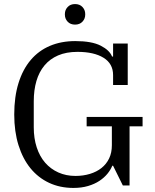

<svg xmlns="http://www.w3.org/2000/svg" viewBox="-20 -912 761 944"><path d="M341 12Q275 12 221.5 -13Q168 -38 130 -84.5Q92 -131 71 -198Q50 -265 50 -349Q50 -436 71 -503.5Q92 -571 131 -617Q170 -663 225.5 -686.5Q281 -710 350 -710Q431 -710 475 -687.5Q519 -665 531 -634H536V-698H608V-494H536V-543Q536 -599 489 -628Q442 -657 361 -657Q306 -657 265.5 -639.5Q225 -622 198.5 -590Q172 -558 159 -513.5Q146 -469 146 -414V-286Q146 -232 160.5 -187.5Q175 -143 202 -112Q229 -81 267 -64Q305 -47 351 -47Q389 -47 422 -57Q455 -67 479 -86Q503 -105 516.5 -133Q530 -161 530 -198V-291H406V-337H681V-291H617V0H584L536 -97H532Q524 -77 508 -57.5Q492 -38 468.5 -22.5Q445 -7 413 2.5Q381 12 341 12ZM349 -791Q326 -791 312.5 -805.5Q299 -820 299 -840V-843Q299 -863 312.5 -877.5Q326 -892 349 -892Q372 -892 385.5 -877.5Q399 -863 399 -843V-840Q399 -820 385.5 -805.5Q372 -791 349 -791Z"/></svg>

Font: IBM Plex Serif
Style: Regular
Weight: 400
Designer: Mike Abbink, Paul van der Laan, Pieter van Rosmalen
Foundry: Bold Monday
Version: Version 2.6